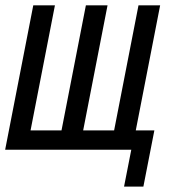

<svg xmlns="http://www.w3.org/2000/svg" viewBox="-20 -567 643 727"><path d="M449.7 139.6H522.9L564.5 -73.2H494.1L586.4 -546.9H504.4L412.1 -73.2H294.9L387.2 -546.9H305.2L212.9 -73.2H95.7L188 -546.9H106L-0.5 0H477.1Z"/></svg>

Font: Hack
Style: Oblique
Weight: 400
Italic angle: -12°
Monospace: yes
Designer: Christopher Simpkins
Foundry: Christopher Simpkins
Version: Version 2.010